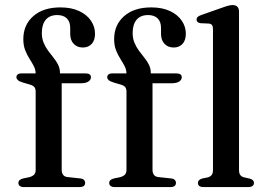

<svg xmlns="http://www.w3.org/2000/svg" viewBox="-20 -758 1082 778"><path d="M230 -70Q230 -57 236 -49.2Q242 -41.5 254 -40.5L305 -35Q315.5 -34 320.2 -29Q325 -24 325 -17Q325 0 302.5 0H76Q66 0 60.2 -4.5Q54.5 -9 54.5 -16.5Q54.5 -23.5 59.2 -28Q64 -32.5 74 -35L98.5 -40Q111.5 -43.5 118 -50.2Q124.5 -57 124.5 -69V-387.5Q124.5 -398 119.5 -404.8Q114.5 -411.5 100.5 -415.5L73 -423.5Q57 -428.5 51.8 -433.8Q46.5 -439 46.5 -445Q46.5 -452 51.5 -456.2Q56.5 -460.5 67 -460.5H149.5L124.5 -442V-459.5Q124.5 -475.5 117 -490Q109.5 -504.5 99.5 -520Q89.5 -535.5 82 -554.8Q74.5 -574 74.5 -599.5Q74.5 -657 114.8 -692.5Q155 -728 225 -728Q269.5 -728 300.8 -713.2Q332 -698.5 348.5 -674.2Q365 -650 365 -621.5Q365 -594.5 351.5 -580Q338 -565.5 316 -565.5Q292.5 -565.5 278.5 -580.5Q264.5 -595.5 264.5 -620.5V-644.5Q264.5 -670 250.8 -683.5Q237 -697 212 -697Q181.5 -697 165.5 -678Q149.5 -659 149.5 -624.5Q149.5 -602.5 156.8 -585Q164 -567.5 175 -552.5Q186 -537.5 197.2 -523.8Q208.5 -510 215.8 -495Q223 -480 223 -462.5V-441.5L209 -460.5H327.5Q338 -460.5 343.2 -456.5Q348.5 -452.5 348.5 -445Q348.5 -434.5 338 -427.5Q327.5 -420.5 304.5 -420.5H230ZM598 -70Q598 -57 604 -49.2Q610 -41.5 622 -40.5L673 -35Q683.5 -34 688.2 -29Q693 -24 693 -17Q693 0 670.5 0H444Q434 0 428.2 -4.5Q422.5 -9 422.5 -16.5Q422.5 -23.5 427.2 -28Q432 -32.5 442 -35L466.5 -40Q479.5 -43.5 486 -50.2Q492.5 -57 492.5 -69V-387.5Q492.5 -398 487.5 -404.8Q482.5 -411.5 468.5 -415.5L441 -423.5Q425 -428.5 419.8 -433.8Q414.5 -439 414.5 -445Q414.5 -452 419.5 -456.2Q424.5 -460.5 435 -460.5H517.5L492.5 -442V-459.5Q492.5 -475.5 485 -490Q477.5 -504.5 467.5 -520Q457.5 -535.5 450 -554.8Q442.5 -574 442.5 -599.5Q442.5 -657 482.8 -692.5Q523 -728 593 -728Q637.5 -728 668.8 -713.2Q700 -698.5 716.5 -674.2Q733 -650 733 -621.5Q733 -594.5 719.5 -580Q706 -565.5 684 -565.5Q660.5 -565.5 646.5 -580.5Q632.5 -595.5 632.5 -620.5V-644.5Q632.5 -670 618.8 -683.5Q605 -697 580 -697Q549.5 -697 533.5 -678Q517.5 -659 517.5 -624.5Q517.5 -602.5 524.8 -585Q532 -567.5 543 -552.5Q554 -537.5 565.2 -523.8Q576.5 -510 583.8 -495Q591 -480 591 -462.5V-441.5L577 -460.5H695.5Q706 -460.5 711.2 -456.5Q716.5 -452.5 716.5 -445Q716.5 -434.5 706 -427.5Q695.5 -420.5 672.5 -420.5H598ZM948.5 -711.5V-69.5Q948.5 -56 953.5 -49Q958.5 -42 968.5 -39.5L991 -34.5Q1000 -32 1004.5 -27.8Q1009 -23.5 1009 -16.5Q1009 -9 1003.2 -4.5Q997.5 0 985.5 0H804.5Q793 0 787.5 -4.5Q782 -9 782 -16.5Q782 -23 786.2 -27.5Q790.5 -32 799 -34.5L823 -39.5Q832.5 -42.5 837.8 -49Q843 -55.5 843 -69.5V-640Q843 -651.5 839 -656.5Q835 -661.5 826.5 -662.5L792.5 -664Q784 -665.5 780.2 -669Q776.5 -672.5 776.5 -678.5Q776.5 -685 780.8 -689.2Q785 -693.5 796.5 -697.5L879 -726.5Q895.5 -732.5 905.2 -735Q915 -737.5 922 -737.5Q935.5 -737.5 942 -730.5Q948.5 -723.5 948.5 -711.5Z"/></svg>

Font: Fraunces 10pt
Style: Regular
Weight: 400
Version: Version 1.000;[b76b70a41]